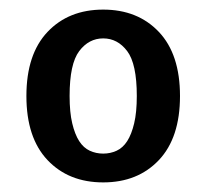

<svg xmlns="http://www.w3.org/2000/svg" viewBox="-20 -730 430 400"><path d="M195 -650Q165 -650 145 -623.5Q125 -597 125 -530Q125 -496 130.5 -473Q136 -450 145 -436Q154 -422 167 -416Q180 -410 195 -410Q210 -410 223 -416Q236 -422 245 -436Q254 -450 259.5 -473Q265 -496 265 -530Q265 -597 245 -623.5Q225 -650 195 -650ZM195 -710Q267 -710 311 -663.5Q355 -617 355 -530Q355 -443 311 -396.5Q267 -350 195 -350Q123 -350 79 -396.5Q35 -443 35 -530Q35 -617 79 -663.5Q123 -710 195 -710Z"/></svg>

Font: Scada
Style: Regular
Weight: 400
Designer: Jovanny Lemonad
Foundry: Jovanny Lemonad
Version: Version 3.005; ttfautohint (v0.91) -l 8 -r 50 -G 200 -x 0 -w